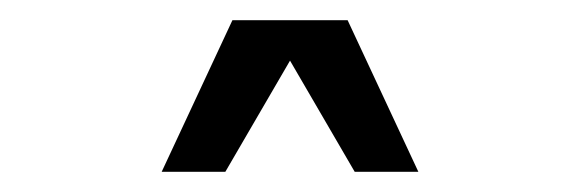

<svg xmlns="http://www.w3.org/2000/svg" viewBox="-20 -750 574 190"><path d="M210 -730H324L394 -580H331L267 -690L203 -580H140Z"/></svg>

Font: Uncut Sans VF
Style: Regular
Weight: 400
Designer: Kasper Nordkvist
Foundry: Uncut Type
Version: Version 1.100;FEAKit 1.0